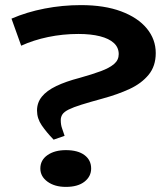

<svg xmlns="http://www.w3.org/2000/svg" viewBox="-20 -719 653 752"><path d="M238 13Q194 13 166 -7.5Q138 -28 138 -59Q138 -92 166 -111.5Q194 -131 238 -131Q285 -131 311 -111.5Q337 -92 337 -59Q337 -28 311 -7.5Q285 13 238 13ZM25 -646Q85 -672 155 -685.5Q225 -699 297 -699Q389 -699 454.5 -674.5Q520 -650 555 -607.5Q590 -565 590 -511Q590 -460 562 -426Q534 -392 487.5 -370.5Q441 -349 382 -333Q331 -319 299 -309Q267 -299 249 -290Q231 -281 224.5 -271Q218 -261 218 -249Q218 -230 223 -216.5Q228 -203 233 -187L190 -172Q162 -201 143.5 -228Q125 -255 125 -286Q125 -317 144 -340.5Q163 -364 200.5 -382Q238 -400 292 -414Q342 -428 375.5 -440.5Q409 -453 427 -468.5Q445 -484 445 -507Q445 -533 426 -550.5Q407 -568 371.5 -577Q336 -586 287 -586Q226 -586 168.5 -574Q111 -562 63 -540Z"/></svg>

Font: BioRhyme Expanded SemiBold
Style: Regular
Weight: 600
Width: 7
Designer: Aoife Mooney
Foundry: Aoife Mooney Type
Version: Version 1.600;gftools[0.9.33]